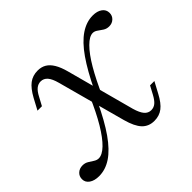

<svg xmlns="http://www.w3.org/2000/svg" viewBox="-156 -767 964 964"><g transform="rotate(-45 325.5 -285.0)"><path d="M445.2 11.3Q405.6 11.3 380.6 -14.9Q355.6 -41.1 339.5 -100L241.1 -462.9Q231.5 -499.2 216.9 -516.1Q202.4 -533.1 180.6 -533.1Q163.7 -533.1 149.2 -521.8Q134.7 -510.5 121 -483.9L97.6 -440.3H66.1L97.6 -499.2Q121.8 -543.5 147.6 -562.9Q173.4 -582.3 208.9 -582.3Q234.7 -582.3 254 -571Q273.4 -559.7 288.3 -535.1Q303.2 -510.5 313.7 -471L411.3 -108.1Q421.8 -71.8 436.3 -54.8Q450.8 -37.9 471.8 -37.9Q490.3 -37.9 504.4 -49.6Q518.5 -61.3 532.3 -87.1L555.6 -130.6H586.3L554.8 -71.8Q531.5 -27.4 506 -8.1Q480.6 11.3 445.2 11.3ZM52.4 11.3Q20.2 11.3 0.4 -2.4Q-19.4 -16.1 -19.4 -38.7Q-19.4 -59.7 -4.8 -73Q9.7 -86.3 31.5 -86.3Q49.2 -86.3 62.9 -77.8Q76.6 -69.4 89.1 -61.3Q101.6 -53.2 114.5 -53.2Q139.5 -53.2 169.8 -82.3Q200 -111.3 233.9 -167.7Q267.7 -224.2 303.2 -306.5L311.3 -258.9Q266.9 -164.5 225 -104.8Q183.1 -45.2 140.7 -16.9Q98.4 11.3 52.4 11.3ZM349.2 -263.7 341.1 -312.1Q385.5 -404.8 427.4 -464.9Q469.4 -525 512.1 -553.6Q554.8 -582.3 600 -582.3Q631.5 -582.3 650.4 -568.5Q669.4 -554.8 669.4 -531.5Q669.4 -511.3 655.2 -498Q641.1 -484.7 620.2 -484.7Q602.4 -484.7 588.7 -493.5Q575 -502.4 562.9 -511.3Q550.8 -520.2 537.9 -520.2Q513.7 -520.2 482.7 -489.1Q451.6 -458.1 417.7 -400.4Q383.9 -342.7 349.2 -263.7Z"/></g></svg>

Font: Playfair 12pt Light
Style: Italic
Weight: 300
Italic angle: -15.6°
Designer: Claus Eggers Sørensen
Foundry: Claus Eggers Sørensen
Version: Version 2.000;gftools[0.9.28]